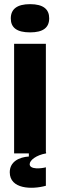

<svg xmlns="http://www.w3.org/2000/svg" viewBox="-20 -739 289 925"><path d="M125 -583C188 -583 217 -606 217 -651C217 -694 189 -719 125 -719C62 -719 32 -695 32 -650C32 -606 61 -583 125 -583ZM48 0H119V15C72 18 27 40 27 91C27 172 133 175 201 156V67C180 73 123 79 123 52C123 33 155 8 202 0V-6H201V-528H48Z"/></svg>

Font: Bricolage Grotesque 10pt Condensed ExtraBold
Style: Regular
Weight: 800
Width: 3
Designer: Mathieu Triay
Foundry: Atelier Triay
Version: Version 1.000;gftools[0.9.29]